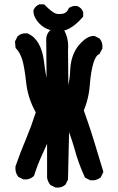

<svg xmlns="http://www.w3.org/2000/svg" viewBox="-20 -842 540 878"><path d="M231.9 14.6 212.4 4.9 210.4 3.9 209.5 2.4Q197.8 -11.7 195.3 -30.3V-30.8V-31.2V-184.6Q184.6 -159.2 172.9 -134.8Q162.1 -111.8 153.1 -88.1Q144 -64.5 136.2 -40L135.3 -37.6L133.3 -35.6Q114.7 -19 88.9 -21.5H86.9L85.4 -22.5L65.9 -32.2L64 -33.2L62.5 -35.2Q48.3 -53.7 50.8 -80.1V-81.1L51.3 -82.5Q72.8 -145 99.6 -208Q124.5 -268.1 143.6 -328.1Q107.4 -392.6 99.6 -464.8Q91.8 -536.1 81.5 -569.8Q71.3 -602.1 53.7 -620.1L51.3 -622.6L50.8 -626L48.8 -649.4V-652.3L49.8 -654.8L59.6 -674.3L60.5 -676.3L62 -677.2Q78.6 -691.9 104.5 -689.5H106L107.4 -688.5Q168 -662.1 181.2 -561Q182.6 -547.4 184.6 -534.4Q186.5 -521.5 188.5 -509.3Q190.4 -497.1 192.9 -485.4L191.4 -666V-666.5V-667Q192.4 -676.3 196 -684.6Q199.7 -692.9 205.6 -699.7L206.1 -700.2L206.5 -700.7Q223.1 -715.3 249 -712.9H251L252.4 -711.9L272 -702.1L274.9 -700.7L276.4 -697.8Q294.9 -660.2 291 -614.7L292.5 -452.1Q295.9 -468.8 298.1 -485.1Q300.3 -501.5 300.8 -518.6Q303.7 -589.4 338.9 -633.3Q356.9 -654.8 374.3 -666.3Q391.6 -677.7 409.2 -677.7H411.6L413.6 -676.8L433.1 -667L435.1 -666L436 -664.6Q450.7 -647.9 448.2 -622.1V-620.1L447.3 -618.2L435.5 -596.7L433.6 -593.8L430.7 -592.8Q417 -586.4 406.7 -552.2Q395.5 -514.6 390.6 -453.1Q389.2 -432.6 385.5 -412.6Q381.8 -392.6 376.2 -373.5Q370.6 -354.5 363.3 -336.9Q371.1 -314.5 378.9 -292Q386.7 -269.5 394.3 -246.8Q401.9 -224.1 408.7 -201.2Q430.2 -130.9 451.7 -59.6L452.6 -55.7L451.2 -52.2L441.4 -32.7L440.4 -30.8L438.5 -29.3Q419.9 -15.1 394.5 -17.6H392.6L391.1 -18.6L371.6 -28.3L368.7 -29.8L367.2 -33.2Q339.4 -93.3 321.8 -157.7Q310.5 -197.8 295.9 -237.8L291 -23.4V-21L290 -19L280.3 0.5L279.3 2.4L277.8 3.4Q261.2 18.1 235.4 15.6H233.4ZM239.3 -699.2Q190.9 -703.6 162.1 -732.4Q147.9 -746.6 140.4 -761.7Q132.8 -776.9 132.8 -793V-794.9L133.8 -796.9Q137.2 -805.2 143.6 -811.5Q149.9 -817.9 158.2 -821.3L160.2 -822.3H162.1H177.7H181.6L184.6 -819.3Q219.7 -784.2 235.4 -779.8Q243.2 -777.8 251.7 -777.8Q260.3 -777.8 269.5 -779.8Q285.6 -783.7 293.9 -802.7L294.9 -805.7L297.9 -807.1Q313.5 -816.9 332 -814.5L333.5 -814L335 -813.5Q352.1 -806.2 359.4 -789.1L360.4 -787.1V-785.2V-769.5V-766.1L357.9 -763.2Q296.9 -692.9 239.3 -699.2Z"/></svg>

Font: NaikaiFont
Style: Bold
Weight: 700
Version: Version 1.89